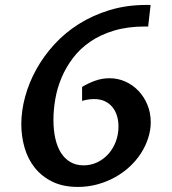

<svg xmlns="http://www.w3.org/2000/svg" viewBox="-20 -735 687 765"><path d="M307.1 -388.7Q332 -403.8 359.6 -413.6Q387.2 -423.3 416.5 -423.3Q449.2 -423.3 479 -410.2Q508.8 -397 531.2 -373.5Q553.7 -350.1 567.1 -318.1Q580.6 -286.1 580.6 -248.5Q580.6 -216.3 570.3 -184.6Q560.1 -152.8 541.5 -124Q522.9 -95.2 496.6 -70.8Q470.2 -46.4 438 -28.6Q405.8 -10.7 368.4 -0.5Q331.1 9.8 290.5 9.8Q231 9.8 188.5 -11.2Q146 -32.2 118.4 -66.9Q90.8 -101.6 77.9 -146.7Q64.9 -191.9 64.9 -240.2Q64.9 -293.5 80.1 -349.4Q95.2 -405.3 124.3 -458Q153.3 -510.7 196 -557.6Q238.8 -604.5 294.2 -639.4Q349.6 -674.3 417 -694.8Q484.4 -715.3 563 -715.3H580.1L570.3 -629.4H558.1Q488.3 -629.4 434.1 -613Q379.9 -596.7 339.4 -568.8Q298.8 -541 270.8 -503.9Q242.7 -466.8 225.3 -425.5Q208 -384.3 200.4 -340.8Q192.9 -297.4 192.9 -257.3Q192.9 -217.8 200.2 -184.3Q207.5 -150.9 222.4 -127Q237.3 -103 260 -89.6Q282.7 -76.2 313 -76.2Q342.3 -76.2 367.7 -88.4Q393.1 -100.6 411.9 -121.6Q430.7 -142.6 441.4 -170.9Q452.1 -199.2 452.1 -231Q452.1 -254.4 445.8 -274.4Q439.5 -294.4 427.2 -309.1Q415 -323.7 397 -332Q378.9 -340.3 355 -340.3Q342.3 -340.3 329.3 -338.1Q316.4 -335.9 307.1 -333Z"/></svg>

Font: Proza Libre
Style: Medium Italic
Weight: 500
Designer: Jasper de Waard
Foundry: Jasper de Waard
Version: Version 1.000; ttfautohint (v1.4.1.8-43bc)